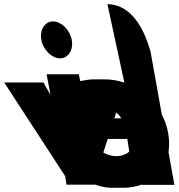

<svg xmlns="http://www.w3.org/2000/svg" viewBox="-62 -880 851 915"><path d="M145 -487H-42L275 0H381L538 -487H358L295 -222Z M689 -218C689 -224 687 -234 686 -241C656 -414 539 -502 406 -502C273 -502 185 -386 209 -243C233 -101 360 15 493 15C590 15 664 -22 695 -119L578 -175C546 -135 526 -126 477 -126C439 -126 379 -150 371 -218ZM357 -316C355 -357 380 -387 432 -387C476 -387 512 -363 524 -316Z M406 0 370 -228C355 -322 373 -358 436 -358C499 -358 528 -322 543 -228L579 0H731L685 -273C658 -437 573 -502 409 -502C245 -502 183 -437 210 -273L255 0Z M211 -243C235 -100 344 15 472 15C532 15 578 -13 605 -52H607L615 1H765L652 -631C607 -797 527 -858 450 -860L541 -438C497 -479 444 -502 385 -502C257 -502 187 -386 211 -243ZM373 -240C363 -305 402 -351 459 -351C515 -351 567 -305 577 -240C587 -176 551 -130 492 -130C430 -130 383 -176 373 -240Z M260 0H413L314 -526H160ZM135 -690C144 -642 185 -602 224 -602C263 -602 289 -642 280 -690C271 -738 230 -778 191 -778C152 -778 126 -738 135 -690Z M693 -218C693 -224 691 -234 690 -241C660 -414 543 -502 410 -502C277 -502 189 -386 213 -243C237 -101 364 15 497 15C594 15 668 -22 699 -119L582 -175C550 -135 530 -126 481 -126C443 -126 383 -150 375 -218ZM361 -316C359 -357 384 -387 436 -387C480 -387 516 -363 528 -316Z M410 0 374 -228C359 -322 377 -358 440 -358C503 -358 532 -322 547 -228L583 0H735L689 -273C662 -437 577 -502 413 -502C249 -502 187 -437 214 -273L259 0Z M215 -243C239 -100 348 15 476 15C536 15 582 -13 609 -52H611L619 1H769L656 -631C611 -797 531 -858 454 -860L545 -438C501 -479 448 -502 389 -502C261 -502 191 -386 215 -243ZM377 -240C367 -305 406 -351 463 -351C519 -351 571 -305 581 -240C591 -176 555 -130 496 -130C434 -130 387 -176 377 -240Z M215 -243C240 -92 364 15 522 15C673 15 765 -92 740 -243C714 -395 580 -502 435 -502C287 -502 189 -395 215 -243ZM375 -243C366 -306 406 -351 463 -351C519 -351 571 -306 580 -243C589 -180 552 -136 493 -136C431 -136 384 -180 375 -243Z"/></svg>

Font: Poland Can Into
Style: Bold
Weight: 700
Foundry: Cannot Into Space Fonts
Version: Version 0.99